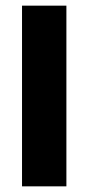

<svg xmlns="http://www.w3.org/2000/svg" viewBox="-20 -659 313 679"><path d="M214.8 0H57.9V-639H214.8Z"/></svg>

Font: Anek Gurmukhi Medium
Style: Regular
Weight: 500
Designer: Sarang Kulkarni (Gurmukhi), Yesha Goshar (Latin)
Foundry: Ek Type
Version: Version 1.003